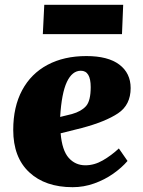

<svg xmlns="http://www.w3.org/2000/svg" viewBox="-20 -764 595 798"><path d="M339 -531Q429 -531 476 -495.5Q523 -460 523 -398Q523 -328 470.5 -293Q418 -258 320 -232L232 -210Q238 -139 265.5 -108Q293 -77 335 -77Q372 -77 407.5 -97.5Q443 -118 474 -147L510 -95Q486 -67 450.5 -42Q415 -17 371.5 -1.5Q328 14 282 14Q168 14 101.5 -48Q35 -110 35 -224Q35 -320 72 -389Q109 -458 177.5 -494.5Q246 -531 339 -531ZM357 -402Q357 -470 316 -470Q280 -470 258 -423.5Q236 -377 230 -278L279 -290Q318 -301 337.5 -323Q357 -345 357 -402ZM164 -744H492L487 -622H158Z"/></svg>

Font: Literata 36pt ExtraBold
Style: Italic
Weight: 800
Italic angle: -2°
Designer: Latin by Veronika Burian and Jose Scaglione. Greek by Irene Vlachou. Cyrillic by Vera Evstafieva
Foundry: TypeTogether
Version: Version 3.002